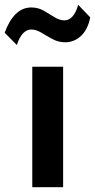

<svg xmlns="http://www.w3.org/2000/svg" viewBox="-60 -777 395 797"><path d="M74 0V-500H202V0ZM10 -590 -40.5 -641Q-23 -690.5 4.8 -718.2Q32.5 -746 70 -746Q98 -746 121.2 -732.8Q144.5 -719.5 165.8 -706Q187 -692.5 208 -692.5Q226.5 -692.5 241.2 -709Q256 -725.5 264.5 -757L314.5 -705Q305 -655 276.5 -628.2Q248 -601.5 210.5 -601.5Q182.5 -601.5 158 -614.8Q133.5 -628 111.8 -641.2Q90 -654.5 69.5 -654.5Q51 -654.5 35.8 -638.8Q20.5 -623 10 -590Z"/></svg>

Font: Geologica EX Med
Style: Regular
Weight: 500
Designer: Sindre Bremnes, Frode Helland
Foundry: Monokrom Skriftforlag AS
Version: Version 1.010;gftools[0.9.28]